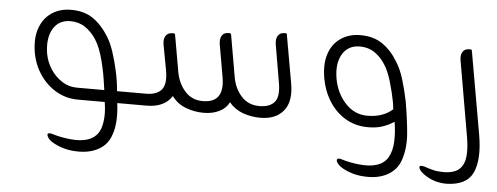

<svg xmlns="http://www.w3.org/2000/svg" viewBox="-43 -474 2058 795"><g transform="rotate(5 985.5 -77.0)"><path d="M564 -49 572 0H447Q452 35 450.5 70Q449 105 439 132Q426 172 390.5 193Q355 214 306 214Q272 214 246.5 207Q221 200 201 189Q178 177 172 161Q167 149 180 149Q183 149 185.5 149.5Q188 150 191 151Q226 162 267.5 166Q309 170 337 161Q381 147 393 103Q405 59 395 0H283Q235 0 194 -23.5Q153 -47 125.5 -87.5Q98 -128 89 -178Q79 -237 94 -279.5Q109 -322 143 -345Q177 -368 224 -368Q279 -368 316 -342Q353 -316 380 -272Q396 -247 408.5 -209Q421 -171 430 -129Q439 -87 442 -49ZM275 -49H389L386 -69Q380 -117 366.5 -170Q353 -223 332 -256Q313 -285 286.5 -303Q260 -321 225 -321Q176 -321 153 -281.5Q130 -242 140 -179Q146 -145 165 -115.5Q184 -86 212.5 -67.5Q241 -49 275 -49Z M1122 -344 1157 -146Q1171 -71 1139 -31Q1107 9 1042 9Q1004 9 969.5 -3.5Q935 -16 912 -44Q899 -18 871 -4.5Q843 9 807 9Q768 9 732.5 -4.5Q697 -18 674 -49Q643 0 569 0H547L538 -49H562Q608 -49 627.5 -73.5Q647 -98 636 -156L617 -258Q613 -281 622 -294.5Q631 -308 649 -308H654Q660 -308 661 -303L687 -155Q687 -151 688 -149Q697 -102 725.5 -70.5Q754 -39 799 -39Q891 -39 872 -146L849 -278Q845 -302 853.5 -315.5Q862 -329 880 -329H885Q890 -329 892 -324L922 -151Q930 -103 959 -71Q988 -39 1034 -39Q1079 -39 1098 -63.5Q1117 -88 1106 -146L1080 -298Q1076 -321 1084.5 -335Q1093 -349 1112 -349H1116Q1122 -349 1122 -344Z M1636 -113Q1649 -38 1654 22Q1659 82 1642 132Q1628 172 1592.5 193Q1557 214 1508 214Q1474 214 1448.5 207Q1423 200 1403 189Q1380 176 1374 161Q1371 149 1382 149Q1387 149 1393 151Q1428 162 1469.5 166Q1511 170 1539 161Q1572 151 1587 124Q1602 97 1603.5 58.5Q1605 20 1598 -23Q1574 -7 1546.5 1.5Q1519 10 1485 9Q1435 8 1394.5 -16.5Q1354 -41 1327.5 -83.5Q1301 -126 1292 -178Q1282 -237 1296.5 -279.5Q1311 -322 1345.5 -345Q1380 -368 1426 -368Q1481 -368 1518.5 -342Q1556 -316 1582 -272Q1601 -243 1614 -200Q1627 -157 1636 -113ZM1483 -38Q1548 -38 1588 -74Q1587 -81 1586 -88.5Q1585 -96 1584 -103Q1577 -141 1564 -185.5Q1551 -230 1534 -256Q1516 -285 1489.5 -303Q1463 -321 1428 -321Q1379 -321 1355.5 -281.5Q1332 -242 1343 -179Q1354 -119 1392 -78.5Q1430 -38 1483 -38Z M1820 167Q1864 166 1884 146.5Q1904 127 1907 92.5Q1910 58 1902 13L1848 -299Q1844 -322 1852.5 -335.5Q1861 -349 1880 -349H1885Q1890 -349 1891 -344L1951 -2Q1969 99 1944 155.5Q1919 212 1834 214Q1811 214 1789 208Q1767 202 1747 189Q1724 175 1718 161Q1713 149 1726 149Q1729 149 1737 151Q1760 159 1777.5 163Q1795 167 1820 167Z"/></g></svg>

Font: Zain Light
Style: Italic
Weight: 300
Italic angle: -10°
Designer: Zain,Boutros
Foundry: Mobile Telecommunications Company (Zain), 2024
Version: Version 1.51; ttfautohint (v1.8.4)